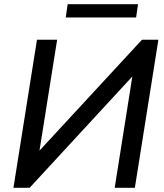

<svg xmlns="http://www.w3.org/2000/svg" viewBox="-20 -894 783 914"><path d="M44 0 156 -705H252L168 -177L656 -705H734L622 0H526L610 -530L121 0ZM293 -811 302 -874H637L628 -811Z"/></svg>

Font: Nunito Sans SemiBold
Style: Italic
Weight: 600
Italic angle: -9°
Designer: Vernon Adams
Foundry: Vernon Adams
Version: Version 3.006; ttfautohint (v1.8.3)